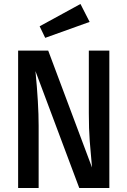

<svg xmlns="http://www.w3.org/2000/svg" viewBox="-20 -944 640 964"><path d="M158 -587Q174 -423 174 -313V0H71V-690H222L442 -103Q435 -177 430.5 -236.5Q426 -296 426 -376V-690H529V0H378ZM430 -834 207 -754 179 -812 384 -924Z"/></svg>

Font: Fira Mono Medium
Style: Regular
Weight: 500
Designer: Carrois Corporate & Edenspiekermann AG
Foundry: Carrois Corporate GbR & Edenspiekermann AG
Version: Version 3.206